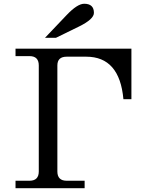

<svg xmlns="http://www.w3.org/2000/svg" viewBox="-20 -988 754 1008"><path d="M669.9 -732.4V-467.3H627.9Q607.9 -690.4 432.6 -690.4H330.1Q281.2 -690.4 281.2 -644.5V-87.9Q281.2 -39.1 330.1 -39.1H424.3V0H61.5V-39.1H134.8Q183.6 -39.1 183.6 -87.9V-644.5Q183.6 -693.4 134.8 -693.4H61.5V-732.4ZM273.9 -789.6H216.3L329.6 -908.7Q386.2 -968.3 421.9 -968.3Q473.1 -968.3 473.1 -920.4Q473.1 -887.2 394.5 -848.6Z"/></svg>

Font: Munson
Style: Regular
Weight: 400
Designer: Paul James MIller
Foundry: High-Logic / Made with FontCreator
Version: Version 2.10;May 5, 2019;FontCreator 11.5.0.2430 64-bit